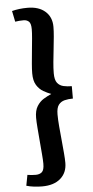

<svg xmlns="http://www.w3.org/2000/svg" viewBox="-67 -861 544 1127"><g transform="rotate(-5 205.5 -297.0)"><path d="M135 229Q111 229 86.5 226Q62 223 42 217L54 154Q64 156 78 157Q92 158 103 158Q126 158 139.5 146Q153 134 153 97Q153 77 150 41Q147 5 143.5 -36.5Q140 -78 137 -115.5Q134 -153 134 -175Q134 -218 150 -243.5Q166 -269 189 -283Q212 -297 235 -307Q213 -315 189.5 -328.5Q166 -342 150 -367.5Q134 -393 134 -437Q134 -459 137 -494.5Q140 -530 144 -569Q148 -608 151 -641.5Q154 -675 154 -695Q154 -730 141.5 -741Q129 -752 111 -752Q98 -752 85 -751Q72 -750 61 -748L48 -812Q90 -823 140 -823Q206 -823 244 -789.5Q282 -756 282 -699Q282 -675 279 -641Q276 -607 271.5 -568Q267 -529 263.5 -492Q260 -455 260 -427Q260 -387 274 -369.5Q288 -352 310.5 -347Q333 -342 359 -342V-269Q332 -269 310 -263.5Q288 -258 274.5 -240.5Q261 -223 261 -184Q261 -153 264.5 -113Q268 -73 272 -31.5Q276 10 279 45.5Q282 81 282 103Q282 161 243 195Q204 229 135 229Z"/></g></svg>

Font: Literata 7pt SemiBold
Style: Regular
Weight: 600
Designer: Latin by Veronika Burian and Jose Scaglione. Greek by Irene Vlachou. Cyrillic by Vera Evstafieva.
Foundry: TypeTogether
Version: Version 3.002